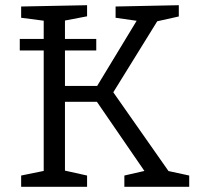

<svg xmlns="http://www.w3.org/2000/svg" viewBox="-20 -718 759 738"><path d="M56 -524V-568.3H350V-524ZM638 -45.7 613 -63.7 707.3 -43.3V0H458V-43.3L547.3 -63.7L543.7 -48.3L341.3 -343L367 -326.7H215L229.7 -344.3V-45.7L217 -65L314.7 -43.3V0H61.3V-43.3L159.3 -63.3L148 -45.7V-651L159 -637L61.3 -649.7V-693L314.7 -698V-655.3L217.3 -636.7L229.7 -652.7V-372.7L215 -387.7H368.7L344.7 -373.3L512.3 -649.7L520 -636L424.3 -649.7V-693L667.3 -698V-654.7L571.3 -633.3L592.3 -649L407.7 -350.7V-374.3Z"/></svg>

Font: Bitter Thin
Style: Regular
Weight: 100
Designer: Sol Matas, and Bitter project Authors
Foundry: Sol Matas
Version: Version 2.002